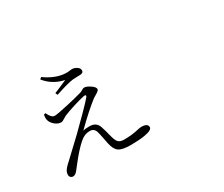

<svg xmlns="http://www.w3.org/2000/svg" viewBox="-131 -1138 1762 1512"><g transform="rotate(-30 750.0 -381.5)"><path d="M686.5 27.3Q609.4 27.3 578.1 4.9Q548.8 -16.6 536.1 -77.1Q523.4 -147.5 513.7 -184.6Q502.9 -230.5 460.9 -230.5Q412.1 -230.5 372.1 -194.3Q321.3 -152.3 238.3 -45.9Q218.8 -20.5 210 -9.8Q190.4 14.6 168.9 14.6Q157.2 14.6 148.4 5.9Q139.6 -2.9 139.6 -16.6Q139.6 -39.1 153.3 -58.6Q161.1 -70.3 184.6 -93.8L187.5 -95.7Q204.1 -112.3 253.9 -158.2Q330.1 -229.5 359.4 -257.8Q512.7 -407.2 569.3 -471.7Q579.1 -483.4 574.7 -489.3Q570.3 -495.1 555.7 -491.2Q518.6 -483.4 461.9 -465.8Q398.4 -446.3 359.4 -429.7Q349.6 -424.8 334 -415Q314.5 -401.4 302.7 -401.4Q274.4 -401.4 247.1 -423.8Q222.7 -444.3 214.8 -467.8Q207 -490.2 213.9 -522.5L229.5 -526.4Q253.9 -471.7 283.2 -471.7Q308.6 -471.7 407.2 -494.1Q490.2 -512.7 544.9 -528.3Q556.6 -531.2 572.3 -541Q585 -548.8 592.8 -548.8Q615.2 -548.8 646.5 -527.3Q679.7 -505.9 679.7 -485.4Q679.7 -473.6 648.4 -455.1Q626 -442.4 614.3 -433.6Q535.2 -372.1 419.9 -258.8Q439.5 -263.7 478.5 -263.7Q538.1 -263.7 556.6 -211.9Q569.3 -175.8 586.9 -104.5Q597.7 -65.4 613.3 -50.8Q628.9 -36.1 663.1 -36.1Q734.4 -36.1 791 -49.8Q815.4 -55.7 828.1 -55.7Q886.7 -55.7 886.7 -20.5Q886.7 5.9 814.5 18.6Q760.7 27.3 686.5 27.3ZM384.8 -603.5 376 -624Q387.7 -628.9 414.1 -639.6Q474.6 -665 495.1 -674.8Q391.6 -696.3 327.1 -776.4L341.8 -790Q438.5 -721.7 526.4 -718.8Q543 -717.8 562.5 -720.7Q575.2 -722.7 582 -722.7Q605.5 -722.7 626 -709Q647.5 -695.3 647.5 -674.8Q647.5 -650.4 613.3 -650.4Q609.4 -650.4 601.6 -650.4Q574.2 -650.4 552.7 -648.4Q502.9 -643.6 384.8 -603.5Z"/></g></svg>

Font: Bpmf GenYo Min R
Style: R
Weight: 400
Foundry: But Ko
Version: Version 1.320